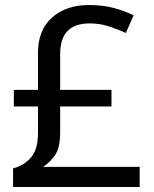

<svg xmlns="http://www.w3.org/2000/svg" viewBox="-20 -743 612 763"><path d="M334 -723Q389 -723 433 -711Q477 -699 511 -682L480 -612Q450 -626 413.5 -638Q377 -650 336 -650Q279 -650 249 -620.5Q219 -591 219 -525V-386H423V-320H219V-216Q219 -155 198 -125.5Q177 -96 151 -80H535V0H32V-74Q75 -85 103 -117Q131 -149 131 -215V-320H35V-386H131V-534Q131 -623 186.5 -673Q242 -723 334 -723Z"/></svg>

Font: Noto Sans Takri
Style: Regular
Weight: 400
Designer: Monotype Design Team
Foundry: Monotype Imaging Inc.
Version: Version 2.003; ttfautohint (v1.8.4.7-5d5b)